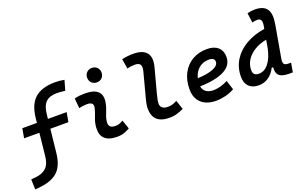

<svg xmlns="http://www.w3.org/2000/svg" viewBox="-144 -1255 3177 1990"><g transform="rotate(-20 1444.5 -259.5)"><path d="M-35.6 231.9 -39.6 120.1 15.6 114.3Q91.3 106 131.6 64.9Q171.9 23.9 179.7 -64.5L205.1 -305.7H36.6L55.2 -410.2H216.3L220.7 -454.1Q234.9 -605 311.5 -673.6Q388.2 -742.2 536.6 -742.2Q589.8 -742.2 637.2 -732.4L606.4 -623Q576.7 -627 554.7 -628.4Q532.7 -629.9 514.2 -629.9Q433.1 -629.9 392.1 -589.1Q351.1 -548.3 342.8 -459L337.4 -410.2H543.9L525.4 -305.7H326.2L299.3 -54.2Q286.1 82.5 220.7 146.7Q155.3 210.9 27.3 225.1Z M1057.6 -129.4 1091.3 -31.2Q1061.5 -14.2 1028.3 -2.2Q995.1 9.8 952.1 9.8Q766.6 9.8 776.9 -153.3Q780.3 -206.5 800.3 -255.9Q820.3 -305.2 831.1 -349.1Q848.1 -415.5 770.5 -415.5Q724.1 -415.5 681.2 -404.3L670.9 -513.7Q699.7 -522 728.5 -524.7Q757.3 -527.3 786.1 -527.3Q997.6 -527.3 953.1 -345.2Q945.3 -312 933.6 -283.4Q921.9 -254.9 912.4 -226.8Q902.8 -198.7 900.4 -166.5Q896 -102.5 971.2 -102.5Q995.6 -102.5 1013.9 -108.6Q1032.2 -114.7 1057.6 -129.4ZM944.8 -592.3Q910.6 -592.3 887.9 -614.7Q865.2 -637.2 865.2 -671.9Q865.2 -706.5 887.9 -729Q910.6 -751.5 944.8 -751.5Q979.5 -751.5 1002 -729Q1024.4 -706.5 1024.4 -671.9Q1024.4 -637.2 1002 -614.7Q979.5 -592.3 944.8 -592.3Z M1526.9 9.8Q1345.7 9.8 1345.7 -157.7Q1345.7 -174.3 1349.9 -201.4Q1354 -228.5 1366.2 -272.9L1435.5 -535.2Q1448.2 -584 1434.1 -607.2Q1419.9 -630.4 1374 -630.4Q1353.5 -630.4 1332.3 -627.7Q1311 -625 1290.5 -618.7L1272.5 -728Q1303.7 -735.8 1335.4 -739Q1367.2 -742.2 1398.4 -742.2Q1503.4 -742.2 1544.9 -689.7Q1586.4 -637.2 1558.1 -532.7L1488.8 -272.9Q1477.1 -230 1472.9 -205.6Q1468.8 -181.2 1468.8 -168.5Q1468.3 -102.5 1551.8 -102.5Q1579.6 -102.5 1601.1 -109.1Q1622.6 -115.7 1651.9 -131.3L1685.5 -30.3Q1651.4 -13.7 1613.5 -2Q1575.7 9.8 1526.9 9.8Z M2053.7 -102.5Q2090.3 -102.5 2132.1 -114Q2173.8 -125.5 2212.4 -146L2246.1 -43Q2199.2 -16.1 2145.8 -3.2Q2092.3 9.8 2043.5 9.8Q1939 9.8 1880.1 -44.4Q1821.3 -98.6 1821.3 -195.8Q1821.3 -295.4 1860.4 -370.1Q1899.4 -444.8 1969.5 -486.1Q2039.6 -527.3 2133.3 -527.3Q2210.4 -527.3 2253.4 -488.8Q2296.4 -450.2 2296.4 -381.8Q2296.4 -289.1 2203.1 -240.5Q2109.9 -191.9 1935.1 -187.5Q1941.9 -147 1972.7 -124.8Q2003.4 -102.5 2053.7 -102.5ZM1941.4 -274.9Q2052.7 -279.8 2114.5 -305.4Q2176.3 -331.1 2176.3 -373Q2176.3 -417.5 2113.8 -417.5Q2048.8 -417.5 2003.2 -379.2Q1957.5 -340.8 1941.4 -274.9Z M2512.2 10.3Q2442.9 10.3 2404.8 -27.8Q2366.7 -65.9 2366.7 -135.3Q2366.7 -238.8 2417.5 -319.1Q2468.3 -399.4 2557.9 -450.9Q2647.5 -502.4 2763.7 -519.5L2769.5 -552.2Q2776.9 -594.2 2766.1 -613.5Q2755.4 -632.8 2726.1 -632.8Q2698.7 -632.8 2670.4 -624.5L2656.2 -731.9Q2699.2 -742.7 2739.3 -742.7Q2833.5 -742.7 2870.1 -690.9Q2906.7 -639.2 2886.7 -525.9L2824.2 -170.4Q2817.4 -130.9 2827.4 -113.5Q2837.4 -96.2 2881.3 -96.2H2905.3L2887.7 4.9H2844.2Q2804.7 4.9 2773.4 -4.6Q2742.2 -14.2 2725.8 -40Q2709.5 -65.9 2714.8 -114.7H2697.8Q2668.9 -55.7 2621.1 -22.7Q2573.2 10.3 2512.2 10.3ZM2728 -317.4 2744.1 -408.2Q2670.9 -395 2613.3 -360.6Q2555.7 -326.2 2522.7 -275.6Q2489.7 -225.1 2489.7 -164.1Q2489.7 -102.1 2552.7 -102.1Q2614.7 -102.1 2660.4 -158.4Q2706.1 -214.8 2728 -317.4Z"/></g></svg>

Font: Cascadia Mono NF SemiBold
Style: Italic
Weight: 600
Italic angle: -10°
Monospace: yes
Designer: Aaron Bell
Foundry: Saja Typeworks
Version: Version 2404.023; ttfautohint (v1.8.4)